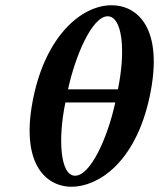

<svg xmlns="http://www.w3.org/2000/svg" viewBox="-20 -701 605 731"><path d="M108 -334C55 -86 149 10 253 10C349 10 495 -76 550 -334C605 -594 503 -681 405 -681C290 -681 157 -565 108 -334ZM419 -311C388 -170 323 -32 266 -32C209 -32 200 -171 229 -311ZM390 -639C445 -639 460 -512 429 -361H239C266 -486 330 -639 390 -639Z"/></svg>

Font: Libertinus Serif
Style: Bold Italic
Weight: 700
Italic angle: -12°
Designer: Philipp H. Poll, Khaled Hosny
Foundry: Caleb Maclennan
Version: Version 7.050;RELEASE